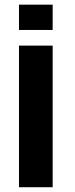

<svg xmlns="http://www.w3.org/2000/svg" viewBox="-20 -784 312 804"><path d="M59.5 0H200.5V-593H59.5ZM59.5 -764.5V-658.5H200.5V-764.5Z"/></svg>

Font: Anybody Thin SemiBold
Style: Regular
Weight: 600
Version: Version 1.113;gftools[0.9.25]